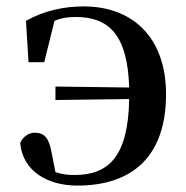

<svg xmlns="http://www.w3.org/2000/svg" viewBox="-20 -563 580 599"><path d="M153 -251 383 -254C380 -72 317 -17 212 -17C192 -17 174 -19 153 -26L141 -87C133 -133 118 -149 88 -149C70 -149 52 -137 43 -117C51 -27 131 16 221 16C396 16 498 -78 498 -269C498 -445 395 -543 241 -543C180 -543 118 -530 61 -498L69 -369H118L150 -498C171 -507 192 -510 216 -510C316 -510 378 -459 383 -290L153 -293Z"/></svg>

Font: GenKiMin2 TW SB
Style: Regular
Weight: 600
Version: Version 2.100;PS 2.1;hotconv 16.6.51;makeotf.lib2.5.65220 DE